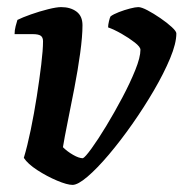

<svg xmlns="http://www.w3.org/2000/svg" viewBox="-20 -520 516 540"><path d="M184 0Q169 0 140.5 -12Q112 -24 85 -41.5Q58 -59 47 -76Q57 -109 66.5 -155Q76 -201 83.5 -249Q91 -297 96 -338.5Q101 -380 101 -404Q101 -415 94.5 -419.5Q88 -424 72 -424H21Q21 -435 24 -446.5Q27 -458 29 -464Q43 -471 67 -479.5Q91 -488 115 -494Q139 -500 152 -500Q178 -500 195 -487.5Q212 -475 212 -449Q212 -418 205.5 -370.5Q199 -323 189 -271.5Q179 -220 170 -175.5Q161 -131 157 -106Q169 -94 185.5 -84.5Q202 -75 213 -75Q219 -77 237.5 -102.5Q256 -128 279 -166Q302 -204 324 -245.5Q346 -287 360.5 -323Q375 -359 375 -380Q375 -388 359 -400.5Q343 -413 322 -425Q301 -437 284 -443Q284 -450 286.5 -460.5Q289 -471 291 -474Q299 -480 314.5 -486Q330 -492 345.5 -496Q361 -500 369 -500Q378 -500 395 -491Q412 -482 431 -469Q450 -456 463 -444Q476 -432 476 -426Q476 -398 458.5 -356Q441 -314 413 -266Q385 -218 352 -171Q319 -124 286 -85Q253 -46 226 -23Q199 0 184 0Z"/></svg>

Font: Texturina 72pt 72pt Regular
Style: Bold Italic
Weight: 700
Italic angle: -11°
Designer: Guillermo Torres Carreño
Foundry: Omnibus-Type
Version: Version 1.002; ttfautohint (v1.8.3)